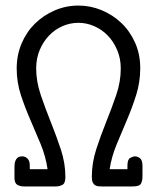

<svg xmlns="http://www.w3.org/2000/svg" viewBox="-20 -670 565 690"><path d="M32 -69Q32 -73 32.5 -79.5Q33 -86 35.5 -92.5Q38 -99 43.5 -103.5Q49 -108 60 -108Q71 -108 79 -100Q87 -92 87 -76V-62H151Q144 -109 126 -152.5Q108 -196 89 -239.5Q70 -283 55 -328.5Q40 -374 40 -424Q40 -472 57.5 -513.5Q75 -555 105.5 -585Q136 -615 176.5 -632.5Q217 -650 262 -650Q305 -650 345 -633.5Q385 -617 416 -587.5Q447 -558 465.5 -516.5Q484 -475 484 -425Q484 -375 469.5 -329Q455 -283 436 -238.5Q417 -194 399 -150.5Q381 -107 374 -62H438V-75Q438 -97 448 -102.5Q458 -108 465 -108Q475 -108 483.5 -101Q492 -94 492 -74V-36Q492 -20 486.5 -10Q481 0 457 0H346Q340 0 334 -0.5Q328 -1 322.5 -4Q317 -7 313.5 -14Q310 -21 310 -34Q310 -85 326 -134Q342 -183 361.5 -231.5Q381 -280 397.5 -328Q414 -376 414 -424Q414 -460 401 -490.5Q388 -521 367 -542.5Q346 -564 318.5 -576Q291 -588 262 -588Q232 -588 204.5 -576Q177 -564 156 -542Q135 -520 122.5 -490Q110 -460 110 -424Q110 -377 126.5 -328.5Q143 -280 162.5 -231.5Q182 -183 198.5 -133.5Q215 -84 215 -34Q215 -11 204 -5.5Q193 0 181 0H66Q52 0 42 -6Q32 -12 32 -32Z"/></svg>

Font: CMU Typewriter Custom
Style: Regular
Weight: 500
Monospace: yes
Version: Version 0.7.0